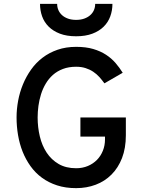

<svg xmlns="http://www.w3.org/2000/svg" viewBox="-20 -952 730 984"><path d="M370.1 12.2Q315.9 12.2 272.5 -2Q229 -16.1 195.1 -41Q161.1 -65.9 136.5 -100.3Q111.8 -134.8 95.9 -174.8Q80.1 -214.8 72.5 -259.5Q64.9 -304.2 64.9 -350.1Q64.9 -392.6 73 -436Q81.1 -479.5 97.7 -519.8Q114.3 -560.1 139.2 -595.2Q164.1 -630.4 198 -656.2Q231.9 -682.1 274.9 -697Q317.9 -711.9 370.1 -711.9Q420.4 -711.9 457.8 -700.9Q495.1 -689.9 523.4 -671.4Q551.8 -652.8 572.3 -628.9Q592.8 -605 608.9 -579.1L515.1 -524.9Q502.9 -542 489 -557.4Q475.1 -572.8 457.5 -584.5Q439.9 -596.2 418.5 -603Q397 -609.9 370.1 -609.9Q332 -609.9 302.5 -598.6Q272.9 -587.4 251.2 -568.1Q229.5 -548.8 214.4 -523.2Q199.2 -497.6 190.2 -468.8Q181.2 -439.9 177 -409.4Q172.9 -378.9 172.9 -350.1Q172.9 -299.8 184.1 -252.9Q195.3 -206.1 219.2 -169.7Q243.2 -133.3 280.5 -111.6Q317.9 -89.8 370.1 -89.8Q402.8 -89.8 430.2 -101.3Q457.5 -112.8 477.1 -132.8Q496.6 -152.8 507.3 -179.7Q518.1 -206.5 518.1 -237.8V-252H392.1V-350.1H625V-258.8Q625 -192.9 605.5 -142.3Q585.9 -91.8 551.5 -57.4Q517.1 -22.9 470.7 -5.4Q424.3 12.2 370.1 12.2ZM370.1 -766.1Q321.8 -766.1 286.9 -779.5Q252 -793 229.2 -815.7Q206.5 -838.4 195.8 -868.4Q185.1 -898.4 185.1 -932.1H272.9Q272.9 -914.6 279.5 -899.7Q286.1 -884.8 298.6 -873.8Q311 -862.8 329.1 -856.4Q347.2 -850.1 370.1 -850.1Q393.1 -850.1 411.1 -856.4Q429.2 -862.8 441.9 -873.8Q454.6 -884.8 461.2 -899.7Q467.8 -914.6 467.8 -932.1H556.2Q556.2 -898.4 545.2 -868.2Q534.2 -837.9 511.2 -815.2Q488.3 -792.5 453.1 -779.3Q418 -766.1 370.1 -766.1Z"/></svg>

Font: Overpass
Style: Regular
Weight: 400
Designer: Delve Withrington
Foundry: Delve Fonts
Version: Version 1.001